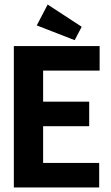

<svg xmlns="http://www.w3.org/2000/svg" viewBox="-20 -826 490 846"><path d="M41 0V-623H419V-515H170V-378H373V-270H170V-108H417V0ZM309 -649 142 -714 190 -806 340 -708Z"/></svg>

Font: Inconsolata SemiCondensed Black
Style: Regular
Weight: 900
Width: 4
Monospace: yes
Designer: Raph Levien, Cyreal, Brenton Simpson
Foundry: Raph Levien, Cyreal, Google
Version: Version 3.001; ttfautohint (v1.8.2.53-6de2)